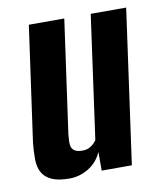

<svg xmlns="http://www.w3.org/2000/svg" viewBox="-64 -548 514 608"><g transform="rotate(-10 193.0 -244.0)"><path d="M112 7Q76 7 55 -2.5Q34 -12 24.5 -29Q15 -46 14.5 -70Q14 -94 17 -124L69 -495H183L132 -131Q131 -119 130.5 -108.5Q130 -98 133 -90Q136 -82 144 -77.5Q152 -73 167 -73Q180 -73 189 -77.5Q198 -82 204 -88Q210 -94 213 -99L268 -495H382L313 0H216V-60Q202 -28 173 -10.5Q144 7 112 7Z"/></g></svg>

Font: Alumni Sans
Style: Bold Italic
Weight: 700
Italic angle: -8°
Designer: Robert E. Leuschke
Foundry: Robert E. Leuschke
Version: Version 1.016